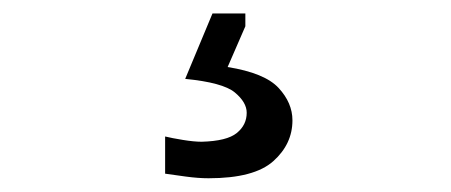

<svg xmlns="http://www.w3.org/2000/svg" viewBox="-20 -39 670 285"><path d="M289.6 225.6Q274.4 225.6 255.9 223.1Q237.3 220.7 225.1 218.8V163.6Q234.9 166 251.5 168.7Q268.1 171.4 279.3 171.4Q316.9 170.4 331.5 158.4Q346.2 146.5 346.2 128.4Q346.2 112.8 328.4 98.1Q310.5 83.5 254.9 78.1L295.4 -19H344.2V0L317.9 60.5Q373 69.3 393.6 91.6Q414.1 113.8 414.1 139.6Q414.1 174.8 385.7 200.2Q357.4 225.6 289.6 225.6Z"/></svg>

Font: Pinar-DS2-FD Regular
Style: Regular
Weight: 400
Designer: Amin Abedi
Version: Version 2.000